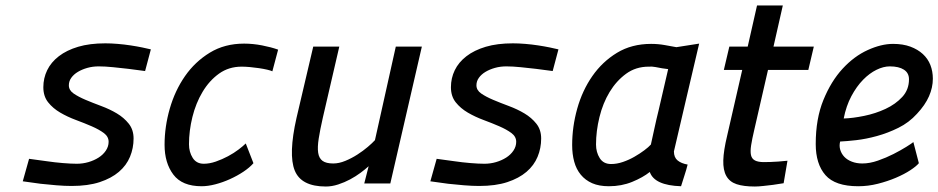

<svg xmlns="http://www.w3.org/2000/svg" viewBox="-20 -669 3421 700"><path d="M509 -410Q478 -414 448 -418Q422 -421 392.5 -424Q363 -427 340 -427Q318 -427 298.5 -421.5Q279 -416 264 -407Q249 -398 240 -385.5Q231 -373 231 -358Q231 -340 248.5 -328Q266 -316 292 -305Q318 -294 349 -282.5Q380 -271 406 -255.5Q432 -240 449.5 -218Q467 -196 467 -164Q467 -129 454 -97.5Q441 -66 413.5 -42.5Q386 -19 343.5 -5Q301 9 241 9Q216 9 185.5 6.5Q155 4 128 1Q96 -3 63 -8L86 -90Q119 -85 152 -81Q179 -77 209 -74.5Q239 -72 260 -72Q282 -72 302.5 -78Q323 -84 339.5 -94.5Q356 -105 366 -120Q376 -135 376 -152Q376 -171 358.5 -184Q341 -197 314.5 -208.5Q288 -220 257 -231.5Q226 -243 199.5 -258.5Q173 -274 155.5 -296Q138 -318 138 -351Q138 -384 152 -413Q166 -442 194.5 -464Q223 -486 265 -498.5Q307 -511 364 -511Q385 -511 409 -509Q433 -507 456 -503.5Q479 -500 498.5 -496Q518 -492 530 -489Z M904 -74Q890 -58 867.5 -43Q845 -28 818.5 -16Q792 -4 765 3Q738 10 715 10Q644 10 612 -32.5Q580 -75 580 -141Q580 -207 599 -273Q618 -339 654.5 -391.5Q691 -444 745 -477Q799 -510 870 -510Q902 -510 935.5 -503.5Q969 -497 994 -488L973 -409Q967 -412 954 -415Q941 -418 924.5 -420.5Q908 -423 891 -424.5Q874 -426 861 -426Q814 -426 778.5 -400.5Q743 -375 718.5 -334Q694 -293 681.5 -242.5Q669 -192 669 -143Q669 -115 682.5 -93.5Q696 -72 723 -72Q744 -72 767 -80Q790 -88 811.5 -99.5Q833 -111 850 -124Q867 -137 876 -146Z M1518 -499 1403 0H1308L1324 -63Q1312 -52 1294.5 -39Q1277 -26 1256.5 -15Q1236 -4 1213 3.5Q1190 11 1168 11Q1078 11 1054.5 -47.5Q1031 -106 1061 -239L1122 -499H1217L1157 -240Q1147 -196 1142 -164Q1137 -132 1140 -112Q1143 -92 1156 -82.5Q1169 -73 1195 -73Q1216 -73 1239 -82.5Q1262 -92 1283 -105.5Q1304 -119 1321 -133.5Q1338 -148 1347 -158L1423 -499Z M1995 -410Q1964 -414 1934 -418Q1908 -421 1878.5 -424Q1849 -427 1826 -427Q1804 -427 1784.5 -421.5Q1765 -416 1750 -407Q1735 -398 1726 -385.5Q1717 -373 1717 -358Q1717 -340 1734.5 -328Q1752 -316 1778 -305Q1804 -294 1835 -282.5Q1866 -271 1892 -255.5Q1918 -240 1935.5 -218Q1953 -196 1953 -164Q1953 -129 1940 -97.5Q1927 -66 1899.5 -42.5Q1872 -19 1829.5 -5Q1787 9 1727 9Q1702 9 1671.5 6.5Q1641 4 1614 1Q1582 -3 1549 -8L1572 -90Q1605 -85 1638 -81Q1665 -77 1695 -74.5Q1725 -72 1746 -72Q1768 -72 1788.5 -78Q1809 -84 1825.5 -94.5Q1842 -105 1852 -120Q1862 -135 1862 -152Q1862 -171 1844.5 -184Q1827 -197 1800.5 -208.5Q1774 -220 1743 -231.5Q1712 -243 1685.5 -258.5Q1659 -274 1641.5 -296Q1624 -318 1624 -351Q1624 -384 1638 -413Q1652 -442 1680.5 -464Q1709 -486 1751 -498.5Q1793 -511 1850 -511Q1871 -511 1895 -509Q1919 -507 1942 -503.5Q1965 -500 1984.5 -496Q2004 -492 2016 -489Z M2529 -510Q2506 -411 2483 -314Q2460 -217 2437 -117Q2437 -95 2450.5 -84Q2464 -73 2487 -69Q2482 -49 2475.5 -29.5Q2469 -10 2463 10Q2366 7 2349 -42Q2324 -22 2285 -6Q2246 10 2200 10Q2164 10 2139 -1Q2114 -12 2097.5 -32Q2081 -52 2073.5 -79.5Q2066 -107 2066 -140Q2066 -207 2084.5 -273Q2103 -339 2139.5 -391.5Q2176 -444 2229.5 -476.5Q2283 -509 2354 -509Q2380 -509 2404.5 -504.5Q2429 -500 2446 -497ZM2208 -71Q2229 -71 2251 -78.5Q2273 -86 2293 -97.5Q2313 -109 2329 -121Q2345 -133 2353 -142Q2360 -173 2366.5 -203.5Q2373 -234 2381 -266L2416 -417L2394 -420Q2383 -422 2370 -424.5Q2357 -427 2345 -426Q2298 -426 2262.5 -400Q2227 -374 2202.5 -333.5Q2178 -293 2165.5 -242Q2153 -191 2153 -142Q2153 -114 2166.5 -92.5Q2180 -71 2208 -71Z M2780 -414 2730 -196Q2722 -162 2718.5 -139.5Q2715 -117 2718 -103.5Q2721 -90 2732.5 -84Q2744 -78 2765 -78Q2776 -78 2790 -78.5Q2804 -79 2818 -80Q2834 -81 2851 -83L2837 -1Q2817 2 2798 5Q2781 7 2763 9Q2745 11 2732 11Q2691 11 2665.5 2.5Q2640 -6 2628 -27.5Q2616 -49 2617 -84.5Q2618 -120 2631 -174L2686 -414H2619L2639 -499H2706L2740 -649H2834L2800 -499H2947L2927 -414Z M3124 -73Q3151 -73 3181 -83.5Q3211 -94 3237.5 -107.5Q3264 -121 3284 -133.5Q3304 -146 3310 -151L3330 -74Q3321 -63 3299 -48.5Q3277 -34 3246.5 -21Q3216 -8 3180.5 1Q3145 10 3109 10Q3025 10 2989.5 -30.5Q2954 -71 2954 -144Q2954 -236 2982 -304.5Q3010 -373 3052 -418.5Q3094 -464 3143.5 -486.5Q3193 -509 3236 -509Q3272 -509 3299 -499Q3326 -489 3344.5 -472Q3363 -455 3372 -432Q3381 -409 3381 -382Q3381 -350 3367 -318Q3353 -286 3323 -254Q3294 -222 3255.5 -203Q3217 -184 3177 -173Q3137 -162 3101.5 -158Q3066 -154 3043 -153Q3039 -137 3043.5 -122.5Q3048 -108 3058.5 -97Q3069 -86 3086 -79.5Q3103 -73 3124 -73ZM3224 -427Q3201 -427 3175.5 -414.5Q3150 -402 3126.5 -378Q3103 -354 3084 -318.5Q3065 -283 3056 -237Q3089 -238 3130.5 -246.5Q3172 -255 3208.5 -272Q3245 -289 3269.5 -315.5Q3294 -342 3294 -380Q3294 -403 3275.5 -415Q3257 -427 3224 -427Z"/></svg>

Font: Panefresco 600wt
Style: Italic
Weight: 600
Foundry: Campivisivi & Chank Co
Version: Version 1.000